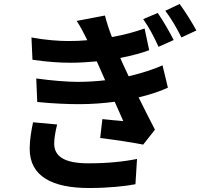

<svg xmlns="http://www.w3.org/2000/svg" viewBox="-20 -882 1040 964"><path d="M146 -268C138 -231 129 -180 129 -135C129 3 242 62 427 62C525 62 607 53 660 43L668 -84C599 -70 518 -62 424 -62C296 -62 252 -101 252 -162C252 -187 259 -227 267 -257ZM796 -554C761 -538 702 -517 626 -499C615 -523 605 -543 598 -559L584 -591C645 -603 695 -617 729 -630L706 -739C661 -723 605 -707 542 -696C527 -734 515 -772 507 -804L365 -777C383 -750 397 -723 415 -687L418 -680C387 -677 355 -676 322 -676C276 -676 205 -681 138 -694L143 -582C217 -571 281 -567 333 -567C379 -567 424 -570 466 -574L485 -531L508 -479C465 -474 419 -471 370 -471C318 -471 242 -477 162 -488L167 -370C246 -362 319 -359 379 -359C442 -359 502 -364 556 -371L599 -274C572 -276 533 -280 494 -284L483 -189C550 -181 644 -167 699 -156L758 -231C731 -283 702 -340 676 -393C743 -409 794 -428 823 -442ZM699 -786C730 -741 751 -702 776 -647L852 -681C832 -721 797 -781 772 -817ZM810 -828C842 -785 864 -747 891 -694L966 -729C945 -768 908 -827 882 -862Z"/></svg>

Font: Noto Sans T Chinese Bold
Style: Bold
Weight: 700
Designer: Ryoko NISHIZUKA (kana & ideographs); Paul D. Hunt (Latin, Greek & Cyrillic); Wenlong ZHANG (bopomofo); Sandoll Communica
Foundry: Adobe Systems Incorporated
Version: Version 1.000;PS 1;hotconv 1.0.78;makeotf.lib2.5.61930